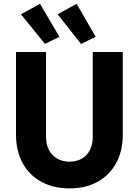

<svg xmlns="http://www.w3.org/2000/svg" viewBox="-20 -997 740 1024"><path d="M65.4 -278.3V-719.7H225.6V-265.6Q225.6 -226.1 241.5 -196.3Q257.3 -166.5 285.6 -150.6Q314 -134.8 350.6 -134.8Q388.2 -134.8 416.3 -150.9Q444.3 -167 459.5 -196.8Q474.6 -226.6 474.6 -265.6V-719.7H634.8V-278.3Q634.8 -192.4 599.9 -127.7Q564.9 -63 500.7 -27.6Q436.5 7.8 350.6 7.8Q264.6 7.8 200.2 -27.6Q135.7 -63 100.6 -127.7Q65.4 -192.4 65.4 -278.3ZM91.8 -920.9 193.4 -976.6 296.9 -800.8 219.7 -762.7ZM287.1 -920.9 388.7 -976.6 490.2 -800.8 412.1 -762.7Z"/></svg>

Font: Reddit Sans Fudge ExtraBold
Style: Regular
Weight: 800
Designer: Stephen Hutchings
Foundry: Reddit
Version: Version 1.011